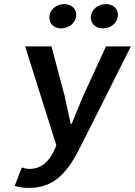

<svg xmlns="http://www.w3.org/2000/svg" viewBox="-20 -718 661 940"><path d="M87 102 52 192C71 198 92 202 122 202C240 202 304 133 363 22L621 -491H499L388 -250C369 -206 350 -157 331 -112H326C315 -158 306 -207 296 -250L232 -491H103L256 -6L242 25C218 74 181 109 124 109C111 109 97 105 87 102ZM279 -579C317 -579 349 -605 353 -639C357 -672 332 -698 294 -698C257 -698 226 -672 222 -639C218 -605 242 -579 279 -579ZM484 -579C522 -579 553 -605 557 -639C561 -672 536 -698 498 -698C460 -698 429 -672 425 -639C421 -605 446 -579 484 -579Z"/></svg>

Font: Falling Sky
Style: ExtObl
Weight: 400
Designer: Paul D. Hunt
Foundry: Adobe Systems Incorporated
Version: Version 1.02